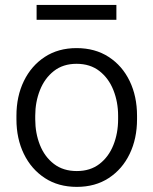

<svg xmlns="http://www.w3.org/2000/svg" viewBox="-20 -728 605 758"><path d="M44.9 -257.3V-271Q44.9 -347.7 74.2 -408Q103.5 -468.3 156.7 -503.2Q210 -538.1 282.2 -538.1Q355.5 -538.1 409.2 -503.2Q462.9 -468.3 491.9 -408Q521 -347.7 521 -271V-257.3Q521 -180.7 491.9 -120.4Q462.9 -60.1 409.4 -25.1Q356 9.8 283.2 9.8Q210.4 9.8 157 -25.1Q103.5 -60.1 74.2 -120.4Q44.9 -180.7 44.9 -257.3ZM119.1 -271V-257.3Q119.1 -202.1 137.7 -155.5Q156.2 -108.9 192.9 -80.8Q229.5 -52.7 283.2 -52.7Q336.4 -52.7 372.8 -80.8Q409.2 -108.9 427.7 -155.5Q446.3 -202.1 446.3 -257.3V-271Q446.3 -325.2 427.7 -372.1Q409.2 -418.9 372.6 -447.5Q335.9 -476.1 282.2 -476.1Q229 -476.1 192.6 -447.5Q156.2 -418.9 137.7 -372.1Q119.1 -325.2 119.1 -271ZM439.5 -708.5V-649.9H124.5V-708.5Z"/></svg>

Font: Vazirmatn UI Light
Style: Regular
Weight: 300
Designer: Saber Rastikerdar
Foundry: Saber Rastikerdar
Version: Version 33.003